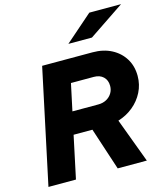

<svg xmlns="http://www.w3.org/2000/svg" viewBox="-133 -1032 980 1133"><g transform="rotate(-15 357.0 -465.5)"><path d="M21 0 170 -700H478Q544 -700 593.5 -674Q643 -648 671 -602.5Q699 -557 699 -497Q699 -444 676 -398.5Q653 -353 613 -320Q573 -287 521 -271L622 0H444L359 -259H244L189 0ZM273 -394H431Q459 -394 480.5 -405.5Q502 -417 514.5 -437Q527 -457 527 -482Q527 -517 505.5 -537.5Q484 -558 448 -558H308ZM353 -785 520 -931H714L497 -785Z"/></g></svg>

Font: Red Hat Text VF
Style: Italic
Weight: 300
Italic angle: -12°
Designer: Pentagram, MCKL
Foundry: Pentagram, MCKL
Version: Version 1.023